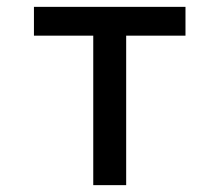

<svg xmlns="http://www.w3.org/2000/svg" viewBox="-20 -540 640 560"><path d="M252 0V-436H79V-520H521V-436H348V0Z"/></svg>

Font: Iosevka Medium Extended
Style: Regular
Weight: 500
Width: 7
Monospace: yes
Designer: Belleve Invis
Foundry: Belleve Invis
Version: Version 32.5.0; ttfautohint (v1.8.4)